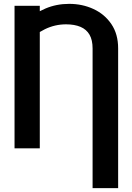

<svg xmlns="http://www.w3.org/2000/svg" viewBox="-20 -757 676 980"><path d="M583 203.1H452.6V-509.8Q452.6 -552.7 437 -579.8Q421.4 -606.9 390.9 -619.9Q360.4 -632.8 316.9 -632.8Q260.3 -632.8 209.2 -607.9Q158.2 -583 115.2 -538.1V-650.9Q156.2 -689.9 212.2 -713.6Q268.1 -737.3 333 -737.3Q400.4 -737.3 457.3 -710.9Q514.2 -684.6 548.6 -633.8Q583 -583 583 -509.8ZM183.1 -727.5V0H54.2V-727.5Z"/></svg>

Font: Inter 28pt SemiBold
Style: Regular
Weight: 600
Designer: Rasmus Andersson
Foundry: rsms
Version: Version 4.001;git-66647c0bb